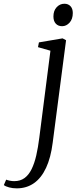

<svg xmlns="http://www.w3.org/2000/svg" viewBox="-144 -753 424 1026"><path d="M137.5 10Q127.5 89.5 102.2 143.8Q77 198 37.5 225.8Q-2 253.5 -54.5 253.5Q-76 253.5 -95 248.5Q-114 243.5 -123.5 236L-111 207Q-104 210 -91.8 212.5Q-79.5 215 -68 215Q-35.5 215 -13 198.5Q9.5 182 24.8 151Q40 120 49.8 77.5Q59.5 35 66 -17L125.5 -482L59 -501L64 -526.5L190.5 -548L209 -538ZM188 -613Q166.5 -613 154 -626.8Q141.5 -640.5 141.5 -665Q141.5 -696 158.8 -714.5Q176 -733 200 -733Q220.5 -733 232.8 -719.8Q245 -706.5 245 -683.5Q245 -651 227.8 -632Q210.5 -613 188 -613Z"/></svg>

Font: Merriweather 60pt Light
Style: Italic
Weight: 300
Italic angle: -7.8°
Version: Version 2.101